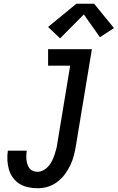

<svg xmlns="http://www.w3.org/2000/svg" viewBox="-20 -998 629 1026"><path d="M181 8Q155 8 130 2.5Q105 -3 84.5 -15.5Q64 -28 49.5 -48Q35 -68 28 -91.5Q21 -115 19.5 -141Q18 -167 22 -193H123Q121 -180 120.5 -167.5Q120 -155 121.5 -142.5Q123 -130 127 -118.5Q131 -107 138 -98Q145 -89 156.5 -84.5Q168 -80 181 -80Q197 -80 212.5 -88.5Q228 -97 239.5 -110.5Q251 -124 258.5 -139.5Q266 -155 271.5 -171Q277 -187 281 -203Q285 -219 287 -236L355 -647H237V-735H471L386 -222Q382 -195 375 -168Q368 -141 356 -115.5Q344 -90 326.5 -66.5Q309 -43 285.5 -25.5Q262 -8 235 0Q208 8 181 8ZM301 -793 237 -854 388 -978H483L589 -848L514 -799L428 -921Z"/></svg>

Font: Iosevka Slab Semibold Oblique
Style: Regular
Weight: 600
Italic angle: -9°
Monospace: yes
Designer: Belleve Invis
Foundry: Belleve Invis
Version: Version 11.1.1; ttfautohint (v1.8.3)